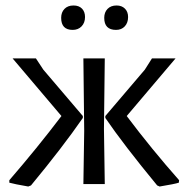

<svg xmlns="http://www.w3.org/2000/svg" viewBox="-20 -671 686 700"><path d="M248 -651Q268 -651 279 -639.5Q290 -628 290 -609Q290 -588 277.5 -575Q265 -562 245 -562Q203 -562 203 -606Q203 -626 215 -638.5Q227 -651 248 -651ZM405 -651Q424 -651 435.5 -639.5Q447 -628 447 -609Q447 -588 435 -575Q423 -562 403 -562Q360 -562 360 -606Q360 -626 372 -638.5Q384 -651 405 -651ZM562 9 553 5Q431 -143 364 -241V-248L508 -417L534 -458H620L442 -248Q533 -127 633 -14L632 -5Q617 0 562 9ZM83 9Q31 0 14 -5V-14Q116 -132 204 -248L26 -458H111L138 -417L282 -248V-241Q208 -134 93 5ZM284 0 287 -194 284 -458H362L359 -201L362 0Z"/></svg>

Font: Alegreya Sans SC
Style: Regular
Weight: 400
Designer: Juan Pablo del Peral
Foundry: Huerta Tipografica
Version: Version 2.007